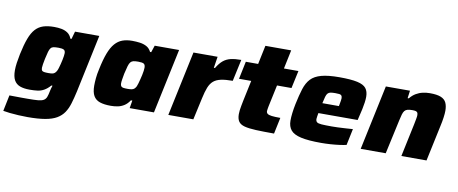

<svg xmlns="http://www.w3.org/2000/svg" viewBox="-81 -970 3550 1488"><g transform="rotate(10 1693.5 -226.0)"><path d="M184 206Q150 206 113 204Q76 202 44 198.5Q12 195 -9 191L17 65Q39 65 63 65.5Q87 66 111.5 66Q136 66 159 66Q211 66 240.5 63.5Q270 61 285.5 52Q301 43 308 25Q315 7 321 -25Q323 -35 326 -45.5Q329 -56 333 -67H324Q300 -40 276 -26.5Q252 -13 224.5 -9.5Q197 -6 162 -6Q117 -6 86.5 -17.5Q56 -29 40.5 -57Q25 -85 25 -135Q25 -161 29.5 -193Q34 -225 42 -264Q58 -340 76.5 -389.5Q95 -439 120.5 -467Q146 -495 181.5 -506.5Q217 -518 267 -518Q298 -518 325 -513Q352 -508 373.5 -493.5Q395 -479 406 -450H415L432 -510H623L527 -56Q515 -2 502 41Q489 84 468 115Q447 146 412 166.5Q377 187 321.5 196.5Q266 206 184 206ZM284 -158Q303 -158 314.5 -160Q326 -162 334 -169Q342 -176 348 -187Q353 -196 357.5 -211Q362 -226 366.5 -243.5Q371 -261 374.5 -278Q378 -295 380 -309Q382 -323 382 -331Q382 -352 369 -358.5Q356 -365 328 -365Q304 -365 290 -362.5Q276 -360 267.5 -350Q259 -340 253 -319Q247 -298 239 -261Q234 -236 231 -218Q228 -200 228 -190Q228 -175 233 -168.5Q238 -162 251 -160Q264 -158 284 -158Z M804 8Q752 8 718 -3.5Q684 -15 667.5 -44Q651 -73 651 -124Q651 -149 654 -182.5Q657 -216 666 -255Q682 -333 701.5 -384Q721 -435 746.5 -464Q772 -493 805 -505Q838 -517 881 -517Q913 -517 942 -513Q971 -509 994.5 -496.5Q1018 -484 1032 -456H1041L1059 -510H1251L1143 0H952L962 -61H951Q932 -32 908 -17Q884 -2 857.5 3Q831 8 804 8ZM910 -144Q930 -144 942.5 -146.5Q955 -149 963 -156.5Q971 -164 977 -176Q981 -185 985.5 -200.5Q990 -216 994.5 -234Q999 -252 1003 -269.5Q1007 -287 1009 -303Q1011 -319 1011 -328Q1011 -351 999.5 -358.5Q988 -366 956 -366Q932 -366 918 -363Q904 -360 895 -349.5Q886 -339 879.5 -316.5Q873 -294 864 -255Q859 -227 856 -208.5Q853 -190 853 -177Q853 -163 858.5 -155.5Q864 -148 876.5 -146Q889 -144 910 -144Z M1256 0 1364 -510H1554L1540 -421H1549Q1573 -461 1598 -481.5Q1623 -502 1656.5 -510Q1690 -518 1739 -518L1702 -347Q1646 -347 1609.5 -339Q1573 -331 1551 -312Q1529 -293 1515.5 -259Q1502 -225 1491 -173L1453 0Z M2088 0Q2002 0 1945 -2.5Q1888 -5 1854.5 -14Q1821 -23 1807 -44Q1793 -65 1793 -101Q1793 -115 1795 -132Q1797 -149 1801 -169Q1805 -189 1809 -210L1843 -371H1747L1776 -510H1873L1904 -658H2107L2076 -510H2190L2160 -371H2046L2010 -202Q2008 -194 2007 -186Q2006 -178 2005 -172Q2004 -166 2004 -162Q2004 -149 2013.5 -141.5Q2023 -134 2047 -131Q2071 -128 2115 -128Z M2459 8Q2358 8 2300.5 -5Q2243 -18 2219.5 -46.5Q2196 -75 2196 -121Q2196 -148 2200 -181.5Q2204 -215 2212 -254Q2227 -326 2243 -376.5Q2259 -427 2288 -458Q2317 -489 2370.5 -503.5Q2424 -518 2512 -518Q2603 -518 2653 -507Q2703 -496 2722.5 -471Q2742 -446 2742 -404Q2742 -385 2738.5 -359Q2735 -333 2729 -305.5Q2723 -278 2717 -254L2708 -216H2399Q2397 -203 2394.5 -190Q2392 -177 2392 -169Q2392 -152 2401.5 -144Q2411 -136 2438.5 -134Q2466 -132 2519 -132Q2539 -132 2566 -133Q2593 -134 2624 -136Q2655 -138 2684 -140L2657 -11Q2636 -6 2603 -1.5Q2570 3 2532.5 5.5Q2495 8 2459 8ZM2416 -297H2546L2549 -312Q2552 -329 2554 -340Q2556 -351 2556 -360Q2556 -374 2550.5 -381Q2545 -388 2533 -389.5Q2521 -391 2502 -391Q2478 -391 2464.5 -388.5Q2451 -386 2442.5 -377Q2434 -368 2428.5 -349Q2423 -330 2416 -297Z M2770 0 2878 -510H3068L3060 -450H3069Q3090 -476 3115.5 -491Q3141 -506 3169 -512Q3197 -518 3224 -518Q3280 -518 3310.5 -505.5Q3341 -493 3353 -467.5Q3365 -442 3365 -404Q3365 -383 3360.5 -350Q3356 -317 3348 -282L3288 0H3090L3145 -260Q3149 -280 3153 -301.5Q3157 -323 3157 -332Q3157 -347 3152.5 -353.5Q3148 -360 3138.5 -362.5Q3129 -365 3112 -365Q3089 -365 3074.5 -361Q3060 -357 3051.5 -346.5Q3043 -336 3037.5 -317Q3032 -298 3026 -270L2967 0Z"/></g></svg>

Font: Saira SemiExpanded ExtraBold
Style: Italic
Weight: 800
Width: 6
Italic angle: -12°
Designer: Hector Gatti with collaboration of the Omnibus-Type team
Foundry: Omnibus-Type
Version: Version 1.101